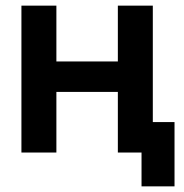

<svg xmlns="http://www.w3.org/2000/svg" viewBox="-20 -541 652 681"><path d="M398 0V-521H522V0ZM56 0V-521H180V0ZM133 -215V-323H444V-215ZM482 120V0H464V-108H599V120Z"/></svg>

Font: TikTok Sans 24pt SemiBold
Style: Regular
Weight: 600
Version: Version 4.000